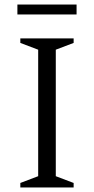

<svg xmlns="http://www.w3.org/2000/svg" viewBox="-20 -830 416 850"><path d="M70 0V-20L149 -50V-610L70 -640V-660H306V-640L227 -610V-50L306 -20V0ZM57 -766V-810H319V-766Z"/></svg>

Font: Spectral Light
Style: Regular
Weight: 300
Designer: Jean-Baptiste Levee
Foundry: Production Type
Version: Version 2.001